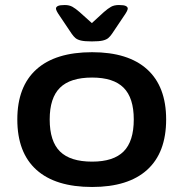

<svg xmlns="http://www.w3.org/2000/svg" viewBox="-20 -738 731 765"><path d="M347 7Q201 7 125 -61.5Q49 -130 49 -262Q49 -393 125 -461.5Q201 -530 347 -530Q491 -530 566.5 -461.5Q642 -393 642 -262Q642 -130 566.5 -61.5Q491 7 347 7ZM347 -94Q432 -94 472.5 -134.5Q513 -175 513 -262Q513 -348 472.5 -388.5Q432 -429 347 -429Q260 -429 219 -388.5Q178 -348 178 -262Q178 -175 219 -134.5Q260 -94 347 -94ZM454 -718Q474 -718 481.5 -714Q489 -710 489 -704Q489 -696 475 -676L426 -603Q419 -593 411.5 -586.5Q404 -580 389.5 -576.5Q375 -573 346 -573Q317 -573 302.5 -576.5Q288 -580 280.5 -586.5Q273 -593 266 -603L217 -676Q203 -696 203 -704Q203 -710 210.5 -714Q218 -718 238 -718Q256 -718 268.5 -711Q281 -704 297 -690L346 -646L394 -690Q410 -704 422.5 -711Q435 -718 454 -718Z"/></svg>

Font: Asap Expanded SemiBold
Style: Regular
Weight: 600
Width: 7
Designer: Pablo Cosgaya
Foundry: Omnibus-Type
Version: Version 3.001; ttfautohint (v1.8.4.7-5d5b)